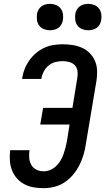

<svg xmlns="http://www.w3.org/2000/svg" viewBox="-20 -974 550 1002"><path d="M207 8Q180 8 154.5 3.5Q129 -1 106.5 -13Q84 -25 67.5 -44Q51 -63 42 -87Q33 -111 31.5 -137.5Q30 -164 33 -190H134Q131 -170 132.5 -150Q134 -130 143.5 -113.5Q153 -97 170 -88.5Q187 -80 207 -80Q225 -80 242 -87Q259 -94 272.5 -107Q286 -120 295.5 -135.5Q305 -151 311 -168Q317 -185 321.5 -202Q326 -219 329 -236L343 -324H190L205 -411H358L384 -571Q387 -588 384 -605.5Q381 -623 369.5 -634.5Q358 -646 341 -650.5Q324 -655 307 -655Q288 -655 268.5 -650Q249 -645 233.5 -632Q218 -619 208.5 -601Q199 -583 196 -565V-562H95L96 -568Q100 -592 109 -615Q118 -638 133 -659Q148 -680 168 -697Q188 -714 211 -724.5Q234 -735 258.5 -739Q283 -743 307 -743Q333 -743 358.5 -739Q384 -735 407 -725Q430 -715 447.5 -697.5Q465 -680 475 -657.5Q485 -635 486.5 -609Q488 -583 484 -556L428 -222Q424 -194 416 -166.5Q408 -139 394.5 -112.5Q381 -86 361.5 -62.5Q342 -39 317 -22.5Q292 -6 263.5 1Q235 8 207 8ZM440 -816Q424 -816 409 -822Q394 -828 384.5 -840.5Q375 -853 373 -869Q371 -885 373 -902Q375 -913 381 -923.5Q387 -934 396.5 -941Q406 -948 417.5 -951Q429 -954 441 -954Q457 -954 472 -948Q487 -942 496.5 -929.5Q506 -917 508.5 -901Q511 -885 508 -868Q506 -857 500.5 -846.5Q495 -836 485 -829Q475 -822 463.5 -819Q452 -816 440 -816ZM240 -816Q224 -816 209 -822Q194 -828 184.5 -840.5Q175 -853 173 -869Q171 -885 173 -902Q175 -913 181 -923.5Q187 -934 196.5 -941Q206 -948 217.5 -951Q229 -954 241 -954Q257 -954 272 -948Q287 -942 296.5 -929.5Q306 -917 308.5 -901Q311 -885 308 -868Q306 -857 300.5 -846.5Q295 -836 285 -829Q275 -822 263.5 -819Q252 -816 240 -816Z"/></svg>

Font: Iosevka SS18 Semibold
Style: Italic
Weight: 600
Italic angle: -9°
Monospace: yes
Designer: Belleve Invis
Foundry: Belleve Invis
Version: Version 25.1.1; ttfautohint (v1.8.4)